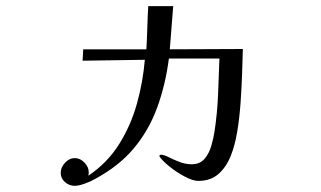

<svg xmlns="http://www.w3.org/2000/svg" viewBox="-20 -574 1040 623"><path d="M768 -415Q767 -380 765.5 -334Q764 -288 760.5 -239Q757 -190 749.5 -145.5Q742 -101 729 -69Q715 -33 689.5 -10Q664 13 623 13Q606 13 579.5 -1Q553 -15 529.5 -34Q506 -53 497 -67Q497 -70 501 -72Q512 -72 527.5 -64Q543 -56 562.5 -48.5Q582 -41 602 -41Q629 -41 644 -59Q659 -77 666 -102Q673 -127 676 -147Q685 -206 687.5 -265.5Q690 -325 692 -384H528Q517 -299 490 -225Q463 -151 414 -92.5Q365 -34 286 8Q274 15 254.5 22Q235 29 222 29Q205 29 191 17Q177 5 177 -13Q177 -31 191 -46Q205 -61 223 -61Q240 -61 254 -46.5Q268 -32 268 -15Q268 -12 267.5 -9.5Q267 -7 267 -4Q329 -46 367 -107Q405 -168 424.5 -238.5Q444 -309 450 -380L248 -377L250 -414H455Q457 -449 458 -484Q459 -519 461 -554H542L531 -414Q590 -414 649.5 -414.5Q709 -415 768 -415Z"/></svg>

Font: Kaisei Decol
Style: Regular
Weight: 400
Designer: Font-Kai, 金井和夫
Foundry: KAZUO KANAI
Version: Version 5.003